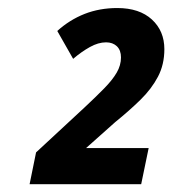

<svg xmlns="http://www.w3.org/2000/svg" viewBox="-20 -874 429 478"><path d="M53.7 -415.5 69.8 -494.6 190.9 -606.9Q219.7 -633.8 239.7 -654.3Q259.8 -674.8 270.5 -693.1Q281.2 -711.4 281.2 -731Q281.2 -749 271 -758.8Q260.7 -768.6 244.1 -768.6Q224.6 -768.6 203.6 -756.8Q182.6 -745.1 162.1 -727.5L122.6 -796.9Q153.3 -824.7 190.7 -839.4Q228 -854 272 -854Q327.1 -854 358.2 -825.4Q389.2 -796.9 389.2 -751.5Q389.2 -713.4 373.3 -683.1Q357.4 -652.8 329.8 -625.7Q302.2 -598.6 266.6 -569.8L194.3 -505.4H350.1L331.5 -415.5Z"/></svg>

Font: Open Sans SemiCondensed
Style: Bold Italic
Weight: 700
Width: 4
Italic angle: -12°
Designer: Monotype Design Team
Foundry: Monotype Imaging Inc.
Version: Version 3.003